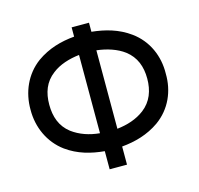

<svg xmlns="http://www.w3.org/2000/svg" viewBox="-108 -865 1014 980"><g transform="rotate(-15 399.0 -375.0)"><path d="M644.8 -632.3C583.3 -677.1 514.6 -694.8 444.8 -702.1V-750H353.1V-701C282.3 -694.8 214.6 -676 153.1 -632.3C78.1 -577.1 40.6 -489.6 41.7 -397.9C40.6 -305.2 80.2 -217.7 154.2 -163.5C214.6 -119.8 283.3 -102.1 353.1 -95.8V0H444.8V-95.8C514.6 -102.1 583.3 -120.8 643.8 -163.5C720.8 -218.8 758.3 -305.2 756.2 -397.9C758.3 -489.6 720.8 -577.1 644.8 -632.3ZM208.3 -242.7C159.4 -280.2 140.6 -334.4 140.6 -397.9C140.6 -461.5 159.4 -514.6 209.4 -552.1C247.9 -582.3 299 -597.9 353.1 -604.2V-190.6C297.9 -195.8 249 -212.5 208.3 -242.7ZM589.6 -242.7C549 -211.5 499 -195.8 444.8 -189.6V-604.2C499 -597.9 551 -581.2 589.6 -552.1C638.5 -514.6 658.3 -461.5 658.3 -397.9C658.3 -334.4 638.5 -280.2 589.6 -242.7Z"/></g></svg>

Font: Manrope3 Medium
Style: Regular
Weight: 500
Width: 4
Designer: Mikhail Sharanda
Foundry: Mikhail Sharanda
Version: Version 3.000;PS 003.000;hotconv 1.0.88;makeotf.lib2.5.64775